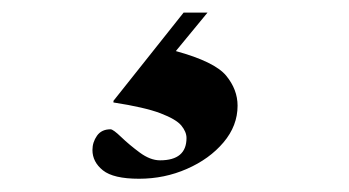

<svg xmlns="http://www.w3.org/2000/svg" viewBox="-20 -44 540 297"><path d="M195 232.5Q155.5 232.5 139.2 219.5Q123 206.5 123 188Q123 176 130 166Q137 156 151 156Q155 156 167.5 168Q180 180 196.2 192Q212.5 204 227.5 204Q268.5 204 268.5 169.5Q268.5 160 260.5 150.2Q252.5 140.5 228.2 131.2Q204 122 155.5 114.5V112L264 -24.5H301L252 35Q312 51.5 329.8 73Q347.5 94.5 347.5 119.5Q347.5 150.5 325.8 176.2Q304 202 269.2 217.2Q234.5 232.5 195 232.5Z"/></svg>

Font: Newsreader 72pt ExtraBold
Style: Regular
Weight: 800
Designer: Hugues Gentile
Foundry: Production Type
Version: Version 1.003; ttfautohint (v1.8.3)